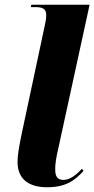

<svg xmlns="http://www.w3.org/2000/svg" viewBox="-20 -780 398 810"><path d="M179 10C261 10 299 -22 332 -59L326 -68C304 -45 277 -21 248 -21C223 -21 213 -35 213 -64C212 -83 217 -117 226 -154L358 -760H112L110 -750H131C169 -750 175 -735 175 -715C175 -704 172 -684 168 -668L72 -218C60 -159 54 -125 54 -97C54 -27 98 10 179 10Z"/></svg>

Font: Noto Serif Display SemiCondensed ExtraBold
Style: Italic
Weight: 800
Width: 4
Italic angle: -12°
Designer: Monotype Design Team
Foundry: Monotype Imaging Inc.
Version: Version 2.009